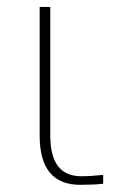

<svg xmlns="http://www.w3.org/2000/svg" viewBox="-20 -508 351 546"><path d="M92.8 -122.1V-488.3H123V-122.1Q123 -6.8 210.9 -6.8Q238.3 -6.8 273.4 -10.7V14.6Q244.1 17.6 208 17.6Q92.8 17.6 92.8 -122.1Z"/></svg>

Font: Gothic A1 Thin
Style: Regular
Weight: 250
Designer: HanYang I&C Co.,Ltd.
Foundry: HanYang I&C Co.,Ltd.
Version: Version 2.50